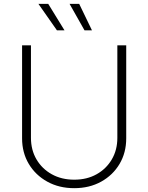

<svg xmlns="http://www.w3.org/2000/svg" viewBox="-20 -962 767 993"><path d="M363.8 11.2Q285.6 11.2 224.6 -22.5Q163.6 -56.2 128.9 -114.3Q94.2 -172.4 94.2 -246.6V-727.5H140.1V-249Q140.1 -186.5 168.7 -137.7Q197.3 -88.9 247.8 -60.8Q298.3 -32.7 363.8 -32.7Q429.7 -32.7 479.7 -60.8Q529.8 -88.9 558.3 -137.7Q586.9 -186.5 586.9 -249V-727.5H632.8V-246.6Q632.8 -172.4 598.4 -114.3Q564 -56.2 503.2 -22.5Q442.4 11.2 363.8 11.2ZM417 -805.2 339.8 -941.9H389.6L455.6 -805.2ZM274.4 -805.2 178.7 -941.9H229.5L313.5 -805.2Z"/></svg>

Font: Inter ExtraLight
Style: Regular
Weight: 250
Designer: Rasmus Andersson
Foundry: rsms
Version: Version 4.001;git-66647c0bb